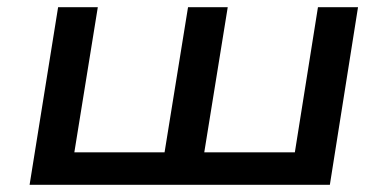

<svg xmlns="http://www.w3.org/2000/svg" viewBox="-20 -512 1074 532"><path d="M62 0 141 -492H251L186 -90H436L501 -492H611L546 -90H797L861 -492H972L894 0Z"/></svg>

Font: Nunito Sans 10pt Expanded SemiBold
Style: Italic
Weight: 600
Width: 7
Italic angle: -9°
Designer: Vernon Adams
Foundry: Vernon Adams
Version: Version 3.101;gftools[0.9.27]